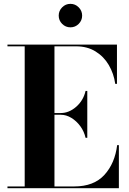

<svg xmlns="http://www.w3.org/2000/svg" viewBox="-20 -983 673 1003"><path d="M286.7 -901.4Q286.7 -926.6 304.7 -944.7Q322.7 -962.9 347.9 -962.9Q373.1 -962.9 391.1 -944.7Q409.1 -926.6 409.1 -901.4Q409.1 -876.2 391.1 -858.2Q373.1 -840.2 347.9 -840.2Q322.7 -840.2 304.7 -858.2Q286.7 -876.2 286.7 -901.4ZM427 -263Q419.5 -296.5 399.5 -323.8Q379.5 -351 352.8 -367.2Q326 -383.5 297.5 -383.5H264.5V-9H367.5Q470.5 -9 525.5 -69.5Q580.5 -130 592 -225H601V0H19V-9H109V-741H19V-750H591V-545H582Q574.5 -598.5 548.5 -643Q522.5 -687.5 479.2 -714.2Q436 -741 377.5 -741H264.5V-392.5H297.5Q340.5 -392.5 378 -425.2Q415.5 -458 427 -508H436V-263Z"/></svg>

Font: Bodoni* 24pt
Style: Bold
Weight: 700
Version: Version 2.3